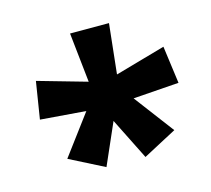

<svg xmlns="http://www.w3.org/2000/svg" viewBox="-74 -859 685 624"><g transform="rotate(-15 269.0 -547.5)"><path d="M341 -773 323 -605 492 -653 509 -527 355 -516 456 -382 343 -322 273 -462 212 -323 96 -382 196 -516 43 -528 63 -653 228 -606 210 -773Z"/></g></svg>

Font: Noto Sans Telugu ExtraCondensed ExtraBold
Style: Regular
Weight: 800
Width: 2
Designer: Jelle Bosma - Monotype Design Team
Foundry: Monotype Imaging Inc.
Version: Version 2.005; ttfautohint (v1.8.4.7-5d5b)